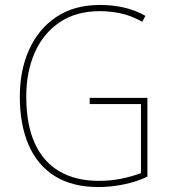

<svg xmlns="http://www.w3.org/2000/svg" viewBox="-20 -745 687 775"><path d="M342 -350H575V-32Q531 -11 479 -0.5Q427 10 377 10Q272 10 201.5 -34Q131 -78 95.5 -160Q60 -242 60 -355Q60 -462 98 -545.5Q136 -629 208 -677Q280 -725 384 -725Q433 -725 478.5 -715Q524 -705 567 -681L554 -657Q510 -682 467.5 -691Q425 -700 383 -700Q288 -700 221.5 -655.5Q155 -611 120.5 -533Q86 -455 86 -355Q86 -242 120.5 -166.5Q155 -91 220.5 -53Q286 -15 379 -15Q428 -15 471 -24Q514 -33 549 -46V-325H342Z"/></svg>

Font: Noto Sans Khmer SemiCondensed Thin
Style: Regular
Weight: 250
Width: 4
Designer: Danh Hong and the Monotype Design Team
Foundry: Monotype Imaging Inc.
Version: Version 2.004